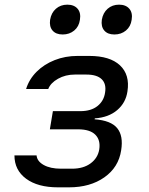

<svg xmlns="http://www.w3.org/2000/svg" viewBox="-20 -797 640 824"><path d="M229 7Q142 7 92 -30Q42 -67 42 -130H137Q139 -105 167.5 -89Q196 -73 242 -73H289Q338 -73 369 -96Q400 -119 406 -156Q412 -196 389 -219Q366 -242 315 -242H194L207 -320H325Q371 -320 398.5 -342Q426 -364 431 -400Q437 -437 416.5 -457Q396 -477 351 -477H301Q261 -477 229 -459Q197 -441 187 -415H92Q105 -457 137 -489Q169 -521 214.5 -539Q260 -557 313 -557H363Q452 -557 495 -516.5Q538 -476 527 -405Q520 -356 483 -324.5Q446 -293 387 -289L386 -285Q456 -280 483 -247Q510 -214 500 -152Q489 -79 428 -36Q367 7 276 7ZM471 -649Q442 -649 427.5 -666Q413 -683 417 -712Q422 -742 442 -759.5Q462 -777 491 -777Q520 -777 535 -759.5Q550 -742 545 -712Q541 -683 520.5 -666Q500 -649 471 -649ZM249 -649Q220 -649 205.5 -666Q191 -683 195 -712Q200 -742 220 -759.5Q240 -777 269 -777Q298 -777 313 -759.5Q328 -742 323 -712Q319 -683 298.5 -666Q278 -649 249 -649Z"/></svg>

Font: JetBrains Mono NL
Style: Italic
Weight: 400
Italic angle: -9°
Monospace: yes
Designer: Philipp Nurullin, Konstantin Bulenkov
Foundry: JetBrains
Version: Version 2.305; ttfautohint (v1.8.4.7-5d5b)